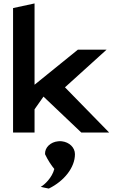

<svg xmlns="http://www.w3.org/2000/svg" viewBox="-20 -771 681 1117"><path d="M416 126C416 87 383 56 340 51C333 50 325 50 318 51C275 55 240 86 242 126C258 160 279 192 296 212C283 263 239 304 217 316C233 320 249 323 264 326C354 282 416 203 416 126ZM615 0 358 -263 600 -482H433L181 -278V-751L56 -724V0H181V-135L233 -209L453 0Z"/></svg>

Font: Bluebird
Style: Ext
Weight: 400
Designer: Jasper
Foundry: Cannot Into Space Fonts
Version: Version 0.98